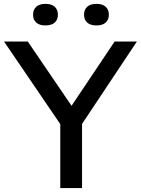

<svg xmlns="http://www.w3.org/2000/svg" viewBox="-38 -950 711 970"><path d="M266.5 0V-323L-17.5 -740H102.5L323.5 -415.5L541 -740H653.5L376.5 -324V0ZM449.5 -821.5Q418.5 -821.5 402.5 -836Q386.5 -850.5 386.5 -875.5Q386.5 -901 402.5 -915.8Q418.5 -930.5 449.5 -930.5Q480 -930.5 496 -915.8Q512 -901 512 -875.5Q512 -850.5 496 -836Q480 -821.5 449.5 -821.5ZM191.5 -821.5Q161 -821.5 145 -836Q129 -850.5 129 -875.5Q129 -901 145 -915.8Q161 -930.5 191.5 -930.5Q222.5 -930.5 238.5 -915.8Q254.5 -901 254.5 -875.5Q254.5 -850.5 238.5 -836Q222.5 -821.5 191.5 -821.5Z"/></svg>

Font: Encode Sans SmExp Md
Style: Regular
Weight: 500
Width: 6
Designer: Multiple Designers
Foundry: Impallari Type
Version: Version 3.002; ttfautohint (v1.8.3) -l 8 -r 50 -G 200 -x 14 